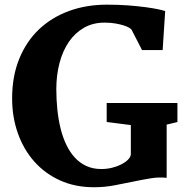

<svg xmlns="http://www.w3.org/2000/svg" viewBox="-20 -785 814 819"><path d="M31.7 -365.2Q31.7 -459.5 62 -533.9Q92.3 -608.4 146.2 -659.7Q200.2 -710.9 274.2 -738Q348.1 -765.1 436 -765.1Q484.9 -765.1 526.6 -762Q568.4 -758.8 600.8 -754.4Q633.3 -750 654.8 -745.4Q676.3 -740.7 684.6 -737.8L673.8 -571.3H585.9L541 -658.7Q539.1 -661.6 530.8 -666.7Q522.5 -671.9 507.8 -676.5Q493.2 -681.2 472.7 -684.8Q452.1 -688.5 425.8 -688.5Q376.5 -688.5 338.4 -666.7Q300.3 -645 273.9 -606.7Q247.6 -568.4 233.9 -516.4Q220.2 -464.4 220.2 -404.3Q220.2 -360.4 224.6 -317.9Q229 -275.4 238.3 -237.5Q247.6 -199.7 262.7 -168Q277.8 -136.2 299.1 -113Q320.3 -89.8 348.4 -76.9Q376.5 -64 412.1 -64Q435.5 -64 457.5 -69.3Q479.5 -74.7 496.8 -83.5Q514.2 -92.3 525.4 -103.3Q536.6 -114.3 538.1 -126V-251.5L435.1 -264.6V-345.7H736.8V-264.6L690.9 -253.4V-26.4Q659.2 -30.3 623.3 -24.4Q587.4 -18.6 548.1 -10.3Q508.8 -2 466.6 5.9Q424.3 13.7 380.9 13.7Q300.3 13.7 235.8 -15.6Q171.4 -44.9 126 -96.2Q80.6 -147.5 56.2 -216.6Q31.7 -285.6 31.7 -365.2Z"/></svg>

Font: Merriweather
Style: Heavy
Weight: 900
Version: Version 1.003